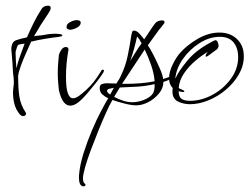

<svg xmlns="http://www.w3.org/2000/svg" viewBox="-20 -376 882 678"><path d="M61 34Q56 34 50 28Q36 11 31 -8.5Q26 -28 26 -49Q26 -59 27.5 -68.5Q29 -78 29 -86Q29 -94 28 -102.5Q27 -111 26 -119Q25 -136 24 -154Q23 -172 21 -190Q21 -193 20.5 -195.5Q20 -198 20 -201Q20 -228 37 -234Q54 -240 75 -244Q86 -269 98.5 -294.5Q111 -320 126 -343Q133 -356 150 -356Q159 -356 159 -348Q159 -343 156.5 -338.5Q154 -334 151 -329Q124 -290 100 -248Q110 -250 118.5 -250.5Q127 -251 138 -253Q147 -255 157 -256Q167 -257 176 -257Q178 -257 189 -256Q200 -255 200 -251Q200 -248 195.5 -247.5Q191 -247 189 -246Q164 -243 139.5 -239Q115 -235 90 -229Q84 -215 73.5 -192Q63 -169 54.5 -146Q46 -123 44 -108V-102Q44 -68 48 -37.5Q52 -7 71 22Q71 23 71.5 23.5Q72 24 72 25Q72 30 68.5 32Q65 34 61 34ZM38 -135Q43 -157 51 -178.5Q59 -200 67 -222Q52 -220 46.5 -218.5Q41 -217 37 -199Q35 -196 35 -190Q35 -176 36 -162.5Q37 -149 38 -135Z M228 -271Q224 -271 219.5 -273Q215 -275 215 -281Q215 -292 228.5 -298.5Q242 -305 251 -305Q256 -305 260.5 -303Q265 -301 265 -296Q265 -285 251 -278Q237 -271 228 -271ZM288 -46Q273 -28 257.5 -15.5Q242 -3 228 -3Q215 -3 205 -15.5Q195 -28 188 -57Q187 -66 185.5 -83Q184 -100 184 -118Q184 -137 185.5 -154.5Q187 -172 188 -182Q190 -190 196.5 -200Q203 -210 213 -210Q222 -210 222 -200Q222 -199 221.5 -198Q221 -197 221 -196Q217 -173 215 -150.5Q213 -128 213 -105Q213 -65 219.5 -47Q226 -29 238 -29Q247 -29 259 -37.5Q271 -46 286 -60Q299 -72 311 -87Q323 -102 337 -125Q339 -130 343 -130Q350 -130 345 -120Q335 -104 320 -85Q305 -66 288 -46Z M275 282Q257 282 259 243Q262 206 275 165Q288 124 304.5 85Q321 46 337 16Q353 -14 362 -29Q351 -34 341.5 -42.5Q332 -51 332 -65Q332 -76 340 -79Q348 -82 356 -82Q365 -82 373.5 -81.5Q382 -81 391 -81Q395 -88 399.5 -94.5Q404 -101 407 -109Q423 -141 431 -179.5Q439 -218 444 -253Q445 -257 446.5 -262.5Q448 -268 453 -268Q463 -268 473.5 -256Q484 -244 489 -237Q492 -241 500.5 -254Q509 -267 518 -280Q527 -293 529 -295Q538 -304 553 -304Q555 -304 558 -303Q561 -302 561 -298Q561 -295 560 -294Q556 -288 551 -282Q546 -276 541 -270L502 -216Q510 -205 522 -181.5Q534 -158 544.5 -134Q555 -110 556 -97Q560 -98 571 -102Q582 -106 584 -106Q589 -106 589 -102Q589 -101 582 -97Q575 -93 567 -90Q559 -87 557 -87Q557 -65 541.5 -46Q526 -27 504 -15.5Q482 -4 461 -4Q444 -4 419 -10.5Q394 -17 377 -23Q367 -6 354 23Q341 52 327 86.5Q313 121 300.5 154.5Q288 188 280.5 214.5Q273 241 273 254Q273 266 277.5 270.5Q282 275 282 276Q282 282 275 282ZM440 -161Q450 -177 459.5 -192.5Q469 -208 480 -223Q476 -231 472 -237Q468 -243 464 -247Q459 -224 453 -202.5Q447 -181 440 -161ZM411 -80H425Q451 -80 476 -82Q501 -84 526 -89Q524 -116 513.5 -146.5Q503 -177 491 -201ZM448 -15Q462 -15 479 -20Q496 -25 509.5 -35Q523 -45 525 -61Q526 -66 526 -70Q526 -74 526 -79Q496 -72 465 -70Q434 -68 403 -67L383 -34Q398 -26 414.5 -20.5Q431 -15 448 -15ZM369 -42 382 -66Q378 -65 368 -63Q358 -61 358 -55Q358 -51 362 -47.5Q366 -44 369 -42Z M651 -8Q628 -8 608.5 -17.5Q589 -27 589 -53Q589 -62 590 -65Q577 -78 577 -99Q577 -121 588.5 -145.5Q600 -170 614 -187Q639 -216 677.5 -238.5Q716 -261 755 -261Q793 -261 817 -238Q841 -215 841 -177Q841 -144 823.5 -113.5Q806 -83 777.5 -59Q749 -35 715.5 -21.5Q682 -8 651 -8ZM651 -20Q691 -20 730 -41Q769 -62 795 -97.5Q821 -133 821 -174Q821 -206 805 -226Q789 -246 756 -246Q720 -246 685 -224Q650 -202 626 -168Q602 -134 599 -98Q610 -124 643 -163.5Q676 -203 737 -233Q738 -234 741 -234Q746 -234 749 -226.5Q752 -219 752 -213Q752 -212 750 -207.5Q748 -203 745 -201Q742 -199 734 -193Q726 -187 718.5 -181.5Q711 -176 709 -176Q706 -176 706 -178Q706 -182 709.5 -187Q713 -192 714 -193Q693 -181 669.5 -161Q646 -141 629.5 -116.5Q613 -92 611 -65Q614 -63 622.5 -59.5Q631 -56 631 -54Q631 -51 627 -51Q623 -51 619 -52Q615 -53 611 -54Q611 -34 621 -27Q631 -20 651 -20Z"/></svg>

Font: Fuggles
Style: Regular
Weight: 400
Designer: Rob Leuschke
Foundry: Robert E. Leuschke
Version: Version 1.100; ttfautohint (v1.8.3)